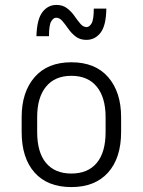

<svg xmlns="http://www.w3.org/2000/svg" viewBox="-20 -750 580 780"><path d="M472 -274V-214Q472 -108 419 -49Q366 10 270 10Q173 10 120.5 -49Q68 -108 68 -214V-274Q68 -376 120.5 -436.5Q173 -497 270 -497Q367 -497 419.5 -436.5Q472 -376 472 -274ZM409 -274Q409 -354 373 -398Q337 -442 270 -442Q203 -442 167 -398Q131 -354 131 -274V-214Q131 -131 167 -88Q203 -45 270 -45Q337 -45 373 -88Q409 -131 409 -214ZM331 -588Q305 -588 287.5 -601.5Q270 -615 257.5 -633Q245 -651 233.5 -664.5Q222 -678 208 -678Q197 -678 188 -663Q179 -648 179 -603H128Q130 -672 152.5 -701Q175 -730 209 -730Q235 -730 252.5 -716.5Q270 -703 282.5 -685Q295 -667 306.5 -653.5Q318 -640 332 -640Q343 -640 352 -655Q361 -670 361 -715H412Q411 -646 388.5 -617Q366 -588 331 -588Z"/></svg>

Font: Inria Sans Light
Style: Regular
Weight: 300
Designer: Black Foundry Team
Foundry: Black Foundry
Version: Version 1.2; ttfautohint (v1.8.3)